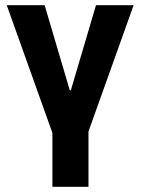

<svg xmlns="http://www.w3.org/2000/svg" viewBox="-20 -720 542 740"><path d="M6 -700H152L249 -372H253L350 -700H495L317 -202H184ZM182 -257H321V0H182Z"/></svg>

Font: Pathway Extreme Condensed
Style: Bold
Weight: 700
Width: 3
Version: Version 1.001;gftools[0.9.26]